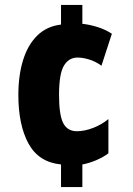

<svg xmlns="http://www.w3.org/2000/svg" viewBox="-20 -744 535 774"><path d="M312 -648Q341 -645 373 -635Q405 -625 431 -608L389 -479Q366 -496 340 -504Q314 -512 293 -512Q257 -512 237.5 -479Q218 -446 218 -361Q218 -280 235 -247.5Q252 -215 290 -215Q320 -215 354.5 -228Q389 -241 417 -264V-126Q396 -110 367.5 -98Q339 -86 312 -81V10H226V-81Q136 -90 95 -165Q54 -240 54 -361Q54 -440 73 -501.5Q92 -563 130 -600.5Q168 -638 226 -645V-724H312Z"/></svg>

Font: Noto Sans Malayalam ExtraCondensed Black
Style: Regular
Weight: 900
Width: 2
Designer: Jelle Bosma - Monotype Design Team
Foundry: Monotype Imaging Inc.
Version: Version 2.104; ttfautohint (v1.8.4.7-5d5b)